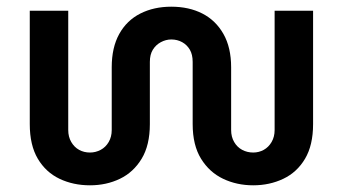

<svg xmlns="http://www.w3.org/2000/svg" viewBox="-20 -542 1025 574"><path d="M249 12Q199 12 158 -7.5Q117 -27 93 -67.5Q69 -108 69 -171V-510H184V-153Q184 -133 193 -117.5Q202 -102 216.5 -94Q231 -86 249 -86Q266 -86 281 -94Q296 -102 305 -117.5Q314 -133 314 -153V-341Q314 -400 336.5 -440.5Q359 -481 399.5 -501.5Q440 -522 492 -522Q545 -522 585 -501.5Q625 -481 648 -440.5Q671 -400 671 -341V-153Q671 -133 680 -117.5Q689 -102 704 -94Q719 -86 737 -86Q754 -86 768.5 -94Q783 -102 792 -117.5Q801 -133 801 -153V-510H916V-171Q916 -108 892 -67.5Q868 -27 827 -7.5Q786 12 737 12Q688 12 647 -7.5Q606 -27 581 -67.5Q556 -108 556 -171V-357Q556 -379 547.5 -393.5Q539 -408 524.5 -416Q510 -424 492 -424Q476 -424 461 -416Q446 -408 437 -393.5Q428 -379 428 -357V-171Q428 -108 403.5 -67.5Q379 -27 338.5 -7.5Q298 12 249 12Z"/></svg>

Font: MuseoModerno Thin Medium
Style: Regular
Weight: 500
Version: Version 1.003